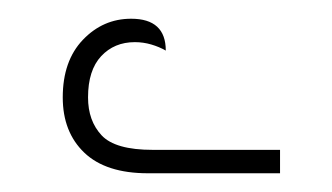

<svg xmlns="http://www.w3.org/2000/svg" viewBox="-20 -797 355 205"><path d="M138 -612Q93 -612 70 -634Q47 -656 47 -693Q47 -732 68.5 -754.5Q90 -777 120 -777Q157 -777 157 -743Q150 -747 141.5 -749.5Q133 -752 124 -752Q102 -752 88 -737Q74 -722 74 -693Q74 -668 88.5 -652.5Q103 -637 143 -637H279V-612Z"/></svg>

Font: Noto Serif Armenian Condensed Thin
Style: Regular
Weight: 100
Width: 3
Designer: Monotype Design Team
Foundry: Monotype Imaging Inc.
Version: Version 2.008; ttfautohint (v1.8.4.7-5d5b)